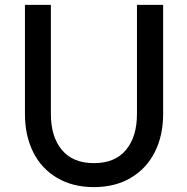

<svg xmlns="http://www.w3.org/2000/svg" viewBox="-20 -750 764 785"><path d="M82 -284V-730H188V-284Q188 -191 233 -137Q278 -83 364 -83Q450 -83 495 -137Q540 -191 540 -284V-730H647V-284Q647 -196 613 -128.5Q579 -61 515 -23Q451 15 364 15Q277 15 213 -23Q149 -61 115.5 -128.5Q82 -196 82 -284Z"/></svg>

Font: SUITE
Style: Bold
Weight: 700
Designer: Sun
Foundry: Sun
Version: Version 2.040